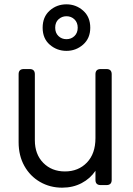

<svg xmlns="http://www.w3.org/2000/svg" viewBox="-20 -855 613 887"><path d="M267 12Q211 12 165 -14.5Q119 -41 92.5 -88.5Q66 -136 66 -198V-512Q66 -536 90 -536H117Q141 -536 141 -512V-207Q141 -142 180 -102.5Q219 -63 280 -63Q342 -63 381.5 -104Q421 -145 421 -217V-512Q421 -536 445 -536H472Q496 -536 496 -512V-24Q496 0 472 0H445Q421 0 421 -24V-66Q397 -30 357 -9Q317 12 267 12ZM287 -620Q243 -620 210 -648.5Q177 -677 177 -727Q177 -777 209.5 -806Q242 -835 287 -835Q331 -835 364 -806Q397 -777 397 -727Q397 -678 364 -649Q331 -620 287 -620ZM287 -674Q309 -674 324 -688.5Q339 -703 339 -727Q339 -751 324 -765.5Q309 -780 287 -780Q266 -780 250.5 -766Q235 -752 235 -727Q235 -703 250 -688.5Q265 -674 287 -674Z"/></svg>

Font: Pitagon Sans Text
Style: Regular
Weight: 400
Designer: Travis Tran
Foundry: Pitagon
Version: Version 1.001; ttfautohint (v1.8.4.7-5d5b);gftools[0.9.26]